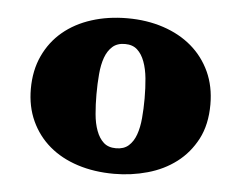

<svg xmlns="http://www.w3.org/2000/svg" viewBox="-37 -732 571 454"><g transform="rotate(5 248.5 -504.5)"><path d="M461.4 -503.4Q461.4 -455.6 443.4 -421.1Q425.3 -386.7 395.8 -364.3Q366.2 -341.8 327.9 -331.1Q289.6 -320.3 248.5 -320.3Q201.2 -320.3 161.9 -333Q122.6 -345.7 94.5 -369.6Q66.4 -393.6 50.8 -427.5Q35.2 -461.4 35.2 -503.4Q35.2 -547.4 51.3 -582Q67.4 -616.7 95.9 -640.6Q124.5 -664.6 163.6 -677Q202.6 -689.5 248.5 -689.5Q294.9 -689.5 334 -676.5Q373 -663.6 401.4 -639.4Q429.7 -615.2 445.6 -580.8Q461.4 -546.4 461.4 -503.4ZM248 -628.4Q229.5 -628.4 218.3 -618.4Q207 -608.4 200.9 -591.6Q194.8 -574.7 192.9 -552Q190.9 -529.3 190.9 -503.9Q190.9 -479.5 192.9 -457.3Q194.8 -435.1 201.2 -418Q207.5 -400.9 218.5 -390.9Q229.5 -380.9 248 -380.9Q266.6 -380.9 277.8 -390.9Q289.1 -400.9 295.2 -418Q301.3 -435.1 303.2 -457.3Q305.2 -479.5 305.2 -503.9Q305.2 -529.3 303 -551.8Q300.8 -574.2 294.4 -591.3Q288.1 -608.4 277.1 -618.4Q266.1 -628.4 248 -628.4Z"/></g></svg>

Font: Tienne Black
Style: Regular
Weight: 900
Designer: vernon adams
Foundry: vernon adams
Version: Version 001.001